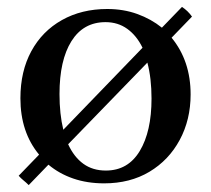

<svg xmlns="http://www.w3.org/2000/svg" viewBox="-20 -518 611 555"><path d="M535 -470 476 -409Q531 -342 531 -245Q531 -172 499.5 -113.5Q468 -55 412 -21.5Q356 12 281 12Q232 12 191.5 -2Q151 -16 120 -42L63 17Q56 10 48 3.5Q40 -3 34 -10L93 -71Q39 -136 39 -234Q39 -312 70.5 -370Q102 -428 159 -460Q216 -492 290 -492Q337 -492 377 -477.5Q417 -463 448 -438L506 -498Q523 -487 535 -470ZM286 -25Q350 -25 384 -81.5Q418 -138 418 -233Q418 -292 406 -337L177 -101Q194 -64 221 -44.5Q248 -25 286 -25ZM163 -143 392 -380Q375 -415 348 -434.5Q321 -454 285 -454Q221 -454 186.5 -399Q152 -344 152 -246Q152 -188 163 -143Z"/></svg>

Font: Castoro
Style: Regular
Weight: 400
Designer: John Hudson
Foundry: Tiro Typeworks Ltd.
Version: Version 2.04